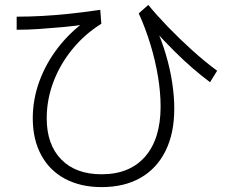

<svg xmlns="http://www.w3.org/2000/svg" viewBox="-20 -760 920 781"><path d="M113.3 -278.9Q113.3 -355.6 140 -428.9Q166.7 -502.2 215.6 -565.6Q264.4 -628.9 332.2 -677.8L341.1 -663.3Q287.8 -654.4 237.8 -650Q187.8 -645.6 140.6 -642.2Q93.3 -638.9 47.8 -638.9V-692.2Q97.8 -692.2 150 -695Q202.2 -697.8 261.1 -703.9Q320 -710 387.8 -720L392.2 -663.3Q325.6 -622.2 275 -560.6Q224.4 -498.9 197.2 -426.7Q170 -354.4 170 -278.9Q170 -172.2 228.9 -111.7Q287.8 -51.1 393.3 -51.1Q507.8 -51.1 570.6 -123.3Q633.3 -195.6 633.3 -326.7Q633.3 -383.3 622.8 -447.8Q612.2 -512.2 592.2 -578.3Q572.2 -644.4 544.4 -705.6L583.3 -740Q616.7 -698.9 663.3 -650.6Q710 -602.2 761.7 -555.6Q813.3 -508.9 863.3 -472.2L834.4 -425.6Q800 -451.1 762.8 -483.3Q725.6 -515.6 687.8 -553.3Q650 -591.1 613.3 -631.1V-650Q637.8 -595.6 655 -537.2Q672.2 -478.9 680.6 -422.8Q688.9 -366.7 688.9 -317.8Q688.9 -217.8 653.3 -146.1Q617.8 -74.4 551.7 -36.7Q485.6 1.1 393.3 1.1Q307.8 1.1 244.4 -32.8Q181.1 -66.7 147.2 -130Q113.3 -193.3 113.3 -278.9Z"/></svg>

Font: Paperlogy 3 Light
Style: Regular
Weight: 300
Designer: redesigned by Lee Juim, glyphs from Gmarket Sans & Montserrat
Foundry: PT&
Version: Version 1.001